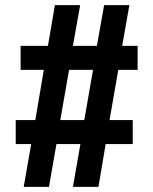

<svg xmlns="http://www.w3.org/2000/svg" viewBox="-20 -725 595 745"><path d="M72 0 101 -166H41V-259H117L150 -454H60V-547H166L193 -705H291L263 -547H356L384 -705H482L454 -547H514V-454H439L405 -259H495V-166H390L362 0H263L292 -166H199L170 0ZM214 -259H307L341 -454H248Z"/></svg>

Font: Nunito Sans 12pt ExtraLight
Style: Weight 830 Width 84 Optical size 12.0 YTLC 445
Weight: 830
Width: 4
Designer: Vernon Adams
Foundry: Vernon Adams
Version: Version 3.101;gftools[0.9.27]